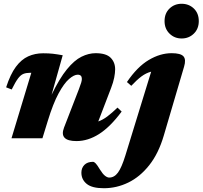

<svg xmlns="http://www.w3.org/2000/svg" viewBox="-20 -733 1074 1018"><path d="M42 -258.5 12.5 -270Q35 -339.5 64.2 -378.8Q93.5 -418 129.5 -434.2Q165.5 -450.5 208.5 -450.5Q239 -450.5 260.5 -448Q282 -445.5 312.5 -440L253.5 -230.5Q295.5 -317.5 334.8 -365.5Q374 -413.5 412 -432.2Q450 -451 487 -451Q542.5 -451 566.5 -427Q590.5 -403 590.5 -365.5Q590.5 -346.5 585.5 -321.2Q580.5 -296 569 -266.5L501 -89Q525 -97.5 549 -115.5Q573 -133.5 603 -162.5L625 -141.5Q564.5 -60 505.5 -22.5Q446.5 15 385.5 15Q292 15 319.5 -56.5L398.5 -260.5Q407 -283 410.5 -294.8Q414 -306.5 414 -314.5Q414 -337 392 -337Q372.5 -337 346 -314Q319.5 -291 290.5 -237.5Q261.5 -184 233.5 -92.5L205 0H41L146 -347H138.5Q118.5 -347 104 -341.2Q89.5 -335.5 75.5 -316.8Q61.5 -298 42 -258.5ZM852.5 -621Q852.5 -662.5 878.8 -687.8Q905 -713 943 -713Q981.5 -713 1007.8 -687.8Q1034 -662.5 1034 -621Q1034 -580.5 1007.8 -554.8Q981.5 -529 943 -529Q905 -529 878.8 -554.8Q852.5 -580.5 852.5 -621ZM848.5 -14.5Q820.5 81 771.2 143Q722 205 660 235Q598 265 530.5 265Q468 265 439.8 242Q411.5 219 411.5 182.5Q411.5 157.5 427.5 141.2Q443.5 125 473 125Q479.5 125 487.8 133.8Q496 142.5 510 166Q524.5 189.5 536.8 199Q549 208.5 559 208.5Q586 208.5 605.5 182Q625 155.5 645 90.5L781.5 -353Q754.5 -346 730 -327.8Q705.5 -309.5 676 -278L653 -298Q708 -379 768.8 -415Q829.5 -451 890 -451Q938 -451 952.8 -434.2Q967.5 -417.5 956 -379.5Z"/></svg>

Font: Newsreader Text ExtraBold
Style: Italic
Weight: 800
Italic angle: -17°
Designer: Hugues Gentile
Foundry: Production Type
Version: Version 1.001